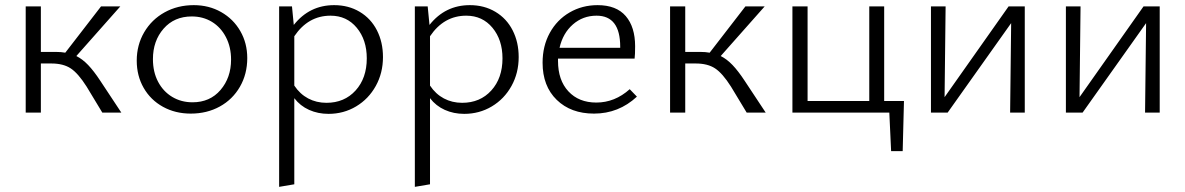

<svg xmlns="http://www.w3.org/2000/svg" viewBox="-20 -438 4612 747"><path d="M452 0H378L317 -101Q284 -153 255 -172Q226 -191 180 -191H139V0H80V-413H139V-236H198Q218 -236 234 -233L373 -413H448L277 -220Q301 -208 323 -185Q345 -162 370 -124Z M512 -202Q512 -263 541 -312.5Q570 -362 620.5 -390Q671 -418 734 -418Q793 -418 840.5 -391Q888 -364 915 -317Q942 -270 942 -212Q942 -150 913.5 -100.5Q885 -51 835 -23.5Q785 4 722 4Q662 4 614 -22.5Q566 -49 539 -96Q512 -143 512 -202ZM879 -206Q879 -255 859 -293.5Q839 -332 804.5 -353Q770 -374 726 -374Q658 -374 616.5 -326.5Q575 -279 575 -208Q575 -158 595 -120Q615 -82 650 -61Q685 -40 729 -40Q797 -40 838 -88Q879 -136 879 -206Z M1470 -216Q1470 -154 1442 -103.5Q1414 -53 1365.5 -24Q1317 5 1258 5Q1217 5 1182.5 -10.5Q1148 -26 1125 -56V279L1066 289V-413H1116L1123 -341Q1184 -418 1280 -418Q1336 -418 1379.5 -392Q1423 -366 1446.5 -320Q1470 -274 1470 -216ZM1407 -211Q1407 -283 1368 -330Q1329 -377 1266 -377Q1179 -377 1125 -297V-105Q1147 -72 1179 -55Q1211 -38 1250 -38Q1320 -38 1363.5 -86Q1407 -134 1407 -211Z M1998 -216Q1998 -154 1970 -103.5Q1942 -53 1893.5 -24Q1845 5 1786 5Q1745 5 1710.5 -10.5Q1676 -26 1653 -56V279L1594 289V-413H1644L1651 -341Q1712 -418 1808 -418Q1864 -418 1907.5 -392Q1951 -366 1974.5 -320Q1998 -274 1998 -216ZM1935 -211Q1935 -283 1896 -330Q1857 -377 1794 -377Q1707 -377 1653 -297V-105Q1675 -72 1707 -55Q1739 -38 1778 -38Q1848 -38 1891.5 -86Q1935 -134 1935 -211Z M2458 -62Q2387 4 2291 4Q2201 4 2146 -49.5Q2091 -103 2091 -194Q2091 -259 2119 -310Q2147 -361 2196 -389.5Q2245 -418 2305 -418Q2378 -418 2414.5 -375.5Q2451 -333 2451 -258Q2451 -225 2449 -210H2151V-201Q2151 -126 2191.5 -82.5Q2232 -39 2300 -39Q2372 -39 2430 -91ZM2157 -252H2393V-256Q2393 -377 2301 -377Q2248 -377 2209 -343Q2170 -309 2157 -252Z M2959 0H2885L2824 -101Q2791 -153 2762 -172Q2733 -191 2687 -191H2646V0H2587V-413H2646V-236H2705Q2725 -236 2741 -233L2880 -413H2955L2784 -220Q2808 -208 2830 -185Q2852 -162 2877 -124Z M3492 150H3447L3440 0H3063V-413H3122V-45H3362V-413H3420V-45H3497Z M3967 0H3910L3914 -348L3667 0H3602V-413H3659L3655 -60L3904 -413H3967Z M4492 0H4435L4439 -348L4192 0H4127V-413H4184L4180 -60L4429 -413H4492Z"/></svg>

Font: Isabella Sans
Style: Regular
Weight: 400
Designer: Original fonts by Christian Thalmann (Catharsis Fonts), Modifications by Cristiano Sobral
Version: Version 0.002;July 12, 2020;FontCreator 13.0.0.2655 64-bit; 